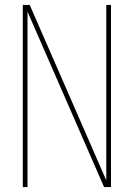

<svg xmlns="http://www.w3.org/2000/svg" viewBox="-20 -755 540 775"><path d="M72 0V-735H100L409 -27V-735H428V0H400L91 -708V0Z"/></svg>

Font: Iosevka Thin
Style: Regular
Weight: 100
Monospace: yes
Designer: Belleve Invis
Foundry: Belleve Invis
Version: Version 32.5.0; ttfautohint (v1.8.4)